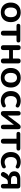

<svg xmlns="http://www.w3.org/2000/svg" viewBox="2158 -2698 549 4906"><g transform="rotate(90 2433.0 -244.5)"><path d="M295 10Q219 10 163 -21Q107 -52 76 -109.5Q45 -167 45 -245Q45 -304 62.5 -350.5Q80 -397 113 -430.5Q146 -464 192 -481.5Q238 -499 295 -499Q371 -499 427 -468Q483 -437 514 -380Q545 -323 545 -245Q545 -186 527.5 -139Q510 -92 477 -58.5Q444 -25 398 -7.5Q352 10 295 10ZM295 -85Q332 -85 360 -103Q388 -121 403.5 -156.5Q419 -192 419 -245Q419 -325 385 -364.5Q351 -404 295 -404Q258 -404 230 -386.5Q202 -369 186.5 -333.5Q171 -298 171 -245Q171 -166 205 -125.5Q239 -85 295 -85Z M827 8Q797 8 780.5 -8.5Q764 -25 764 -56V-391H642Q588 -391 588 -440Q588 -463 602.5 -476Q617 -489 642 -489H1011Q1065 -489 1065 -440Q1065 -416 1051 -403.5Q1037 -391 1011 -391H889V-56Q889 -25 873.5 -8.5Q858 8 827 8Z M1197 8Q1167 8 1150.5 -8.5Q1134 -25 1134 -56V-434Q1134 -466 1150.5 -481.5Q1167 -497 1197 -497Q1227 -497 1243 -481.5Q1259 -466 1259 -434V-300H1475V-434Q1475 -466 1491 -481.5Q1507 -497 1537 -497Q1567 -497 1583.5 -481.5Q1600 -466 1600 -434V-56Q1600 -25 1583.5 -8.5Q1567 8 1537 8Q1507 8 1491 -8.5Q1475 -25 1475 -56V-202H1259V-56Q1259 -25 1243.5 -8.5Q1228 8 1197 8Z M1966 10Q1890 10 1834 -21Q1778 -52 1747 -109.5Q1716 -167 1716 -245Q1716 -304 1733.5 -350.5Q1751 -397 1784 -430.5Q1817 -464 1863 -481.5Q1909 -499 1966 -499Q2042 -499 2098 -468Q2154 -437 2185 -380Q2216 -323 2216 -245Q2216 -186 2198.5 -139Q2181 -92 2148 -58.5Q2115 -25 2069 -7.5Q2023 10 1966 10ZM1966 -85Q2003 -85 2031 -103Q2059 -121 2074.5 -156.5Q2090 -192 2090 -245Q2090 -325 2056 -364.5Q2022 -404 1966 -404Q1929 -404 1901 -386.5Q1873 -369 1857.5 -333.5Q1842 -298 1842 -245Q1842 -166 1876 -125.5Q1910 -85 1966 -85Z M2559 10Q2482 10 2425 -21.5Q2368 -53 2337 -111Q2306 -169 2306 -247Q2306 -306 2323.5 -352.5Q2341 -399 2374 -431.5Q2407 -464 2454 -481.5Q2501 -499 2559 -499Q2592 -499 2630.5 -490Q2669 -481 2703 -460Q2719 -450 2723 -438.5Q2727 -427 2727 -418Q2727 -413 2725 -403Q2723 -393 2713.5 -382.5Q2704 -372 2695.5 -370.5Q2687 -369 2684 -369Q2672 -369 2659 -376Q2637 -389 2614 -395.5Q2591 -402 2570 -402Q2537 -402 2512 -391.5Q2487 -381 2469.5 -361.5Q2452 -342 2443 -313Q2434 -284 2434 -246Q2434 -172 2469.5 -129.5Q2505 -87 2570 -87Q2591 -87 2613.5 -93Q2636 -99 2659 -112Q2672 -119 2683 -119Q2686 -119 2694.5 -117Q2703 -115 2712 -104.5Q2721 -94 2722.5 -85Q2724 -76 2724 -72Q2724 -61 2719 -49Q2714 -37 2699 -28Q2666 -8 2629 1Q2592 10 2559 10Z M2876 8Q2857 8 2844 1Q2831 -6 2824.5 -21Q2818 -36 2818 -59V-437Q2818 -466 2833 -481.5Q2848 -497 2875 -497Q2902 -497 2916.5 -481.5Q2931 -466 2931 -437V-128H2905L3152 -457Q3163 -471 3179 -484Q3195 -497 3223 -497Q3242 -497 3254.5 -490Q3267 -483 3273.5 -468.5Q3280 -454 3280 -431V-52Q3280 -24 3265.5 -8Q3251 8 3224 8Q3196 8 3181.5 -8Q3167 -24 3167 -52V-362H3194L2946 -32Q2936 -18 2920.5 -5Q2905 8 2876 8Z M3588 8Q3558 8 3541.5 -8.5Q3525 -25 3525 -56V-391H3403Q3349 -391 3349 -440Q3349 -463 3363.5 -476Q3378 -489 3403 -489H3772Q3826 -489 3826 -440Q3826 -416 3812 -403.5Q3798 -391 3772 -391H3650V-56Q3650 -25 3634.5 -8.5Q3619 8 3588 8Z M4117 10Q4040 10 3983 -21.5Q3926 -53 3895 -111Q3864 -169 3864 -247Q3864 -306 3881.5 -352.5Q3899 -399 3932 -431.5Q3965 -464 4012 -481.5Q4059 -499 4117 -499Q4150 -499 4188.5 -490Q4227 -481 4261 -460Q4277 -450 4281 -438.5Q4285 -427 4285 -418Q4285 -413 4283 -403Q4281 -393 4271.5 -382.5Q4262 -372 4253.5 -370.5Q4245 -369 4242 -369Q4230 -369 4217 -376Q4195 -389 4172 -395.5Q4149 -402 4128 -402Q4095 -402 4070 -391.5Q4045 -381 4027.5 -361.5Q4010 -342 4001 -313Q3992 -284 3992 -246Q3992 -172 4027.5 -129.5Q4063 -87 4128 -87Q4149 -87 4171.5 -93Q4194 -99 4217 -112Q4230 -119 4241 -119Q4244 -119 4252.5 -117Q4261 -115 4270 -104.5Q4279 -94 4280.5 -85Q4282 -76 4282 -72Q4282 -61 4277 -49Q4272 -37 4257 -28Q4224 -8 4187 1Q4150 10 4117 10Z M4737 8Q4709 8 4694 -7.5Q4679 -23 4679 -51V-169H4627Q4598 -169 4575.5 -153Q4553 -137 4539 -113L4490 -27Q4477 -4 4458.5 3.5Q4440 11 4421.5 6Q4403 1 4390 -12.5Q4377 -26 4373.5 -45Q4370 -64 4383 -85L4414 -137Q4429 -163 4457 -182Q4485 -201 4515 -201H4535V-190Q4449 -190 4403 -228Q4357 -266 4357 -337Q4357 -384 4378.5 -418Q4400 -452 4442 -470.5Q4484 -489 4546 -489H4732Q4762 -489 4778.5 -473Q4795 -457 4795 -427V-51Q4795 -23 4779 -7.5Q4763 8 4737 8ZM4572 -251H4679V-407H4572Q4523 -407 4499 -386.5Q4475 -366 4475 -330Q4475 -293 4499 -272Q4523 -251 4572 -251Z"/></g></svg>

Font: Nunito
Style: Bold
Weight: 700
Designer: Vernon Adams
Foundry: Vernon Adams
Version: Version 3.602